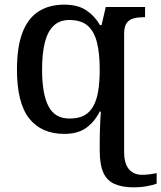

<svg xmlns="http://www.w3.org/2000/svg" viewBox="-20 -566 694 826"><path d="M556 240Q505 240 472 225Q439 210 424 175.5Q409 141 409 82V42Q409 27 409.5 5.5Q410 -16 411 -37Q412 -58 413 -72Q414 -86 414 -86H409Q387 -42 351 -16Q315 10 257 10Q158 10 105.5 -56.5Q53 -123 53 -267Q53 -364 76.5 -425.5Q100 -487 145.5 -516.5Q191 -546 257 -546Q315 -546 351.5 -521.5Q388 -497 410 -458H417L435 -536H604V-492H596Q574 -492 555 -487Q536 -482 525 -467Q514 -452 514 -420V89Q514 122 523.5 143.5Q533 165 550 175.5Q567 186 590 186Q608 186 623 184Q638 182 654 179V224Q639 230 612 235Q585 240 556 240ZM279 -56Q317 -56 341.5 -69Q366 -82 381 -108.5Q396 -135 402.5 -174.5Q409 -214 409 -267Q409 -337 397 -384Q385 -431 357 -455.5Q329 -480 278 -480Q237 -480 211 -455.5Q185 -431 173 -383.5Q161 -336 161 -266Q161 -162 188.5 -109Q216 -56 279 -56Z"/></svg>

Font: ET Text
Style: Regular
Weight: 470
Designer: Monotype Design Team
Foundry: Monotype Imaging Inc.
Version: Version 2.009